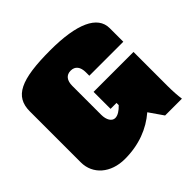

<svg xmlns="http://www.w3.org/2000/svg" viewBox="-145 -660 799 799"><g transform="rotate(-45 255.0 -260.0)"><path d="M495 -340V-420C495 -492 411 -530 255 -530C80 -530 15 -498 15 -410V-110C15 -40 72 10 155 10C238 10 306 -17 358 -62L401 0H500C497 -20 495 -49 495 -80V-280H260V-180H295V-167C279 -150 262 -139 247 -139C228 -139 215 -160 215 -190V-360C215 -392 229 -410 255 -410C281 -410 295 -392 295 -360V-340Z"/></g></svg>

Font: MikodacsPCS
Style: Regular
Weight: 900
Designer: gluk (gluksza@wp.pl)
Foundry: gluk (gluksza@wp.pl)
Version: Version 0.27